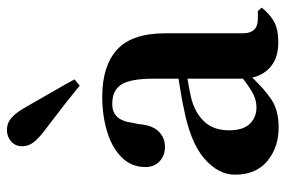

<svg xmlns="http://www.w3.org/2000/svg" viewBox="-155 -655 824 554"><g transform="rotate(-90 257.0 -378.0)"><path d="M166 14Q109 14 69.5 -18.5Q30 -51 30 -112Q30 -160 76.5 -200.5Q123 -241 223 -260Q240 -264 262.5 -267.5Q285 -271 307 -275V-346Q307 -414 290 -440Q273 -466 236 -466H233Q210 -466 196.5 -451.5Q183 -437 179 -404L176 -391Q173 -351 155 -332.5Q137 -314 110 -314Q85 -314 68.5 -329.5Q52 -345 52 -370Q52 -411 80 -439Q108 -467 154.5 -481Q201 -495 255 -495Q344 -495 391 -452Q438 -409 438 -312V-89Q438 -46 479 -46H502L512 -35Q494 -12 472 0.5Q450 13 412 13Q369 13 343.5 -7.5Q318 -28 310 -62Q278 -28 247 -7Q216 14 166 14ZM224 -50Q244 -50 262 -59Q280 -68 307 -89V-249Q281 -245 254 -239Q211 -229 184.5 -202Q158 -175 158 -129Q158 -89 176.5 -69.5Q195 -50 224 -50ZM287 -560Q264 -579 236 -601Q208 -623 167 -654Q138 -675 125 -691Q112 -707 112 -726Q112 -746 126 -758Q140 -770 159 -770Q179 -770 194.5 -756.5Q210 -743 227 -712Q253 -666 271.5 -634.5Q290 -603 305 -575Z"/></g></svg>

Font: DM Serif Text
Style: Regular
Weight: 400
Designer: Colophon Foundry, Frank Grießhammer
Foundry: Colophon Foundry
Version: Version 5.200; ttfautohint (v1.8.3)